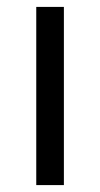

<svg xmlns="http://www.w3.org/2000/svg" viewBox="-20 -536 290 556"><path d="M165 0V-516H85V0Z"/></svg>

Font: IBM Plex Arabic
Style: Regular
Weight: 400
Designer: Mike Abbink, Paul van der Laan, Pieter van Rosmalen, Wael Morcos, Khajak Apelian
Foundry: Bold Monday
Version: Version 1.0